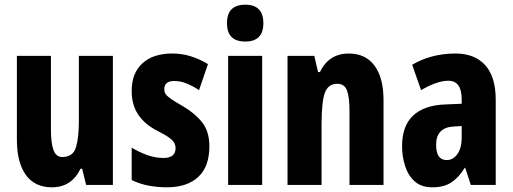

<svg xmlns="http://www.w3.org/2000/svg" viewBox="-20 -788 2184 818"><path d="M461 -550V0H347L330 -69H323Q285 10 201 10Q128 10 90 -43Q52 -96 52 -192V-550H197V-237Q197 -178 208 -148.5Q219 -119 245 -119Q291 -119 303.5 -160Q316 -201 316 -274V-550Z M872 -165Q872 -78 824.5 -34Q777 10 691 10Q651 10 613.5 3Q576 -4 541 -21V-159Q570 -141 605.5 -128Q641 -115 677 -115Q728 -115 728 -157Q728 -168 723 -178.5Q718 -189 700 -202Q682 -215 646 -233Q595 -260 568 -301Q541 -342 541 -401Q541 -476 586.5 -518Q632 -560 714 -560Q755 -560 792 -548.5Q829 -537 866 -515L828 -404Q804 -420 777 -431.5Q750 -443 722 -443Q680 -443 680 -408Q680 -396 685.5 -387.5Q691 -379 708 -367Q725 -355 760 -335Q810 -306 841 -267Q872 -228 872 -165Z M1025 -768Q1102 -768 1102 -689Q1102 -611 1025 -611Q947 -611 947 -689Q947 -768 1025 -768ZM1097 -550V0H952V-550Z M1466 -560Q1537 -560 1575.5 -508.5Q1614 -457 1614 -361V0H1469V-316Q1469 -373 1458.5 -402Q1448 -431 1417 -431Q1378 -431 1364 -392.5Q1350 -354 1350 -258V0H1205V-550H1319L1335 -481H1343Q1381 -560 1466 -560Z M1921 -560Q2002 -560 2047 -510.5Q2092 -461 2092 -363V0H1986L1962 -73H1960Q1934 -31 1902.5 -10.5Q1871 10 1822 10Q1775 10 1747 -15Q1719 -40 1706 -80.5Q1693 -121 1693 -165Q1693 -252 1740.5 -296Q1788 -340 1877 -343L1947 -346V-365Q1947 -444 1890 -444Q1843 -444 1774 -404L1736 -512Q1774 -535 1821 -547.5Q1868 -560 1921 -560ZM1913 -249Q1838 -245 1838 -171Q1838 -106 1883 -106Q1911 -106 1929 -132Q1947 -158 1947 -201V-251Z"/></svg>

Font: Noto Sans Myanmar UI ExtraCondensed ExtraBold
Style: Regular
Weight: 800
Width: 2
Designer: Monotype Design Team
Foundry: Monotype Imaging Inc.
Version: Version 2.103; ttfautohint (v1.8.4.7-5d5b)